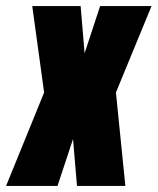

<svg xmlns="http://www.w3.org/2000/svg" viewBox="-51 -611 518 631"><path d="M-31 0 94 -307 55 -591H214L227 -436L278 -591H447L330 -307L361 0H202L189 -154L138 0Z"/></svg>

Font: Alumni Sans Thin Black
Style: Italic
Weight: 900
Italic angle: -8°
Version: Version 1.016